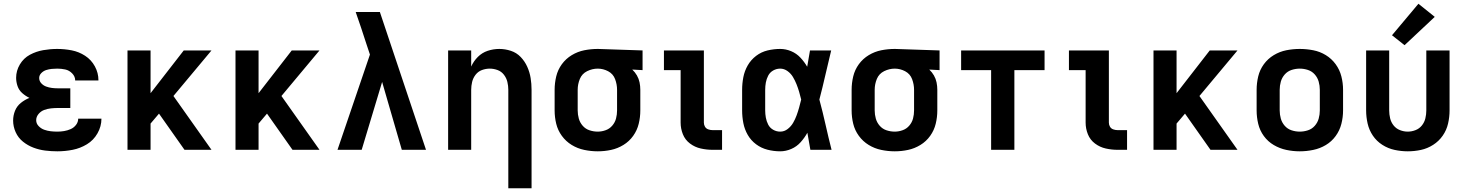

<svg xmlns="http://www.w3.org/2000/svg" viewBox="-20 -799 7816 1024"><path d="M286 8Q327 8 367.5 0Q408 -8 443.5 -29.5Q479 -51 500 -88Q521 -125 521 -166H397Q397 -148 385.5 -133Q374 -118 357 -110.5Q340 -103 322 -100Q304 -97 286 -97Q268 -97 250.5 -99Q233 -101 216 -107Q199 -113 186 -126.5Q173 -140 173 -158Q173 -158 173 -158Q173 -158 173 -158Q173 -176 185.5 -191Q198 -206 215.5 -212.5Q233 -219 251.5 -221Q270 -223 288 -223H355V-328H288Q272 -328 256.5 -330Q241 -332 226 -337.5Q211 -343 200 -355Q189 -367 189 -383Q189 -398 200.5 -409.5Q212 -421 226.5 -425.5Q241 -430 255.5 -431.5Q270 -433 285 -433Q307 -433 328 -428.5Q349 -424 365 -407.5Q381 -391 381 -370H505V-371Q505 -410 486 -445Q467 -480 434 -501.5Q401 -523 362.5 -530.5Q324 -538 285 -538Q248 -538 210.5 -531.5Q173 -525 139.5 -507Q106 -489 86 -455.5Q66 -422 66 -384Q66 -362 73.5 -340Q81 -318 98.5 -302.5Q116 -287 137 -277Q112 -267 91 -250Q70 -233 60 -208Q50 -183 50 -156Q50 -124 63.5 -94Q77 -64 102.5 -43.5Q128 -23 158.5 -11.5Q189 0 221 4Q253 8 286 8Z M660 0H783V-140L828 -193L964 0H1108L905 -287L1108 -530H960L783 -302V-530H660Z M1236 0H1359V-140L1404 -193L1540 0H1684L1481 -287L1684 -530H1536L1359 -302V-530H1236Z M1780 0H1909L2018 -362L2040 -286L2123 0H2252L2006 -735H1877Q1892 -693 1906 -650.5Q1920 -608 1934 -565L1953 -508Z M2691 205H2815V-320Q2815 -352 2810 -383Q2805 -414 2792 -443Q2779 -472 2757 -495Q2735 -518 2704.5 -528Q2674 -538 2643 -538Q2611 -538 2581 -528Q2551 -518 2528.5 -495.5Q2506 -473 2493 -444V-530H2370V0H2493V-320Q2493 -341 2498 -362Q2503 -383 2516.5 -400.5Q2530 -418 2550.5 -425.5Q2571 -433 2592 -433Q2613 -433 2633.5 -425.5Q2654 -418 2667.5 -400.5Q2681 -383 2686 -362Q2691 -341 2691 -320Z M3168 8Q3204 8 3239 0.5Q3274 -7 3305 -26Q3336 -45 3357 -74.5Q3378 -104 3386.5 -139Q3395 -174 3395 -210V-320Q3395 -340 3391 -359.5Q3387 -379 3377 -396.5Q3367 -414 3352 -428L3407 -425V-530L3169 -538H3168Q3132 -538 3096.5 -531Q3061 -524 3029.5 -505Q2998 -486 2976.5 -456.5Q2955 -427 2946.5 -391.5Q2938 -356 2938 -320V-210Q2938 -174 2946.5 -139Q2955 -104 2976.5 -74.5Q2998 -45 3029 -26Q3060 -7 3096 0.5Q3132 8 3168 8ZM3168 -97Q3146 -97 3124.5 -104Q3103 -111 3088 -128Q3073 -145 3067 -166.5Q3061 -188 3061 -210V-320Q3061 -350 3072.5 -378Q3084 -406 3111.5 -419.5Q3139 -433 3168 -433Q3197 -433 3223.5 -419Q3250 -405 3260.5 -377Q3271 -349 3271 -320V-210Q3271 -188 3265.5 -167Q3260 -146 3245.5 -129Q3231 -112 3210 -104.5Q3189 -97 3168 -97Z M3780 0H3831V-105H3780Q3769 -105 3757.5 -109Q3746 -113 3740 -123Q3734 -133 3734 -145V-530H3521V-425H3610V-145Q3610 -113 3622 -83Q3634 -53 3660 -33.5Q3686 -14 3717.5 -7Q3749 0 3780 0Z M4141 8Q4171 8 4200 -4.5Q4229 -17 4250 -40.5Q4271 -64 4286 -91Q4294 -45 4302 0H4415Q4398 -67 4383 -134Q4368 -201 4350 -268Q4367 -333 4382 -399Q4397 -465 4413 -530H4300Q4292 -487 4285 -443Q4270 -469 4249 -491.5Q4228 -514 4199.5 -526Q4171 -538 4141 -538Q4107 -538 4073.5 -530Q4040 -522 4012.5 -501Q3985 -480 3968 -450.5Q3951 -421 3944.5 -387.5Q3938 -354 3938 -320V-210Q3938 -176 3944.5 -142.5Q3951 -109 3968 -79.5Q3985 -50 4012.5 -29.5Q4040 -9 4073.5 -0.5Q4107 8 4141 8ZM4141 -97Q4121 -97 4103.5 -107Q4086 -117 4077 -134.5Q4068 -152 4064.5 -171.5Q4061 -191 4061 -210V-320Q4061 -340 4064.5 -359Q4068 -378 4077 -395.5Q4086 -413 4103.5 -423Q4121 -433 4141 -433Q4162 -433 4180 -420Q4198 -407 4209 -388.5Q4220 -370 4228 -350Q4236 -330 4242 -309.5Q4248 -289 4253 -268Q4248 -247 4242 -225.5Q4236 -204 4228.5 -183.5Q4221 -163 4210 -144Q4199 -125 4181 -111Q4163 -97 4141 -97Z M4752 8Q4788 8 4823 0.5Q4858 -7 4889 -26Q4920 -45 4941 -74.5Q4962 -104 4970.5 -139Q4979 -174 4979 -210V-320Q4979 -340 4975 -359.5Q4971 -379 4961 -396.5Q4951 -414 4936 -428L4991 -425V-530L4753 -538H4752Q4716 -538 4680.5 -531Q4645 -524 4613.5 -505Q4582 -486 4560.5 -456.5Q4539 -427 4530.5 -391.5Q4522 -356 4522 -320V-210Q4522 -174 4530.5 -139Q4539 -104 4560.5 -74.5Q4582 -45 4613 -26Q4644 -7 4680 0.5Q4716 8 4752 8ZM4752 -97Q4730 -97 4708.5 -104Q4687 -111 4672 -128Q4657 -145 4651 -166.5Q4645 -188 4645 -210V-320Q4645 -350 4656.5 -378Q4668 -406 4695.5 -419.5Q4723 -433 4752 -433Q4781 -433 4807.5 -419Q4834 -405 4844.5 -377Q4855 -349 4855 -320V-210Q4855 -188 4849.5 -167Q4844 -146 4829.5 -129Q4815 -112 4794 -104.5Q4773 -97 4752 -97Z M5266 0H5390V-425H5551V-530H5106V-425H5266Z M5940 0H5991V-105H5940Q5929 -105 5917.5 -109Q5906 -113 5900 -123Q5894 -133 5894 -145V-530H5681V-425H5770V-145Q5770 -113 5782 -83Q5794 -53 5820 -33.5Q5846 -14 5877.5 -7Q5909 0 5940 0Z M6132 0H6255V-140L6300 -193L6436 0H6580L6377 -287L6580 -530H6432L6255 -302V-530H6132Z M6912 8Q6948 8 6984 0.5Q7020 -7 7051 -25.5Q7082 -44 7103.5 -73.5Q7125 -103 7134 -138.5Q7143 -174 7143 -210V-320Q7143 -356 7134 -391.5Q7125 -427 7103.5 -456.5Q7082 -486 7051 -505Q7020 -524 6984 -531Q6948 -538 6912 -538Q6876 -538 6840.5 -531Q6805 -524 6773.5 -505Q6742 -486 6720.5 -456.5Q6699 -427 6690.5 -391.5Q6682 -356 6682 -320V-210Q6682 -174 6690.5 -138.5Q6699 -103 6720.5 -73.5Q6742 -44 6773.5 -25.5Q6805 -7 6840.5 0.5Q6876 8 6912 8ZM6912 -97Q6890 -97 6868.5 -104Q6847 -111 6832 -128Q6817 -145 6811 -166.5Q6805 -188 6805 -210V-320Q6805 -342 6811 -363.5Q6817 -385 6832 -402Q6847 -419 6868.5 -426Q6890 -433 6912 -433Q6934 -433 6955.5 -426Q6977 -419 6992 -402Q7007 -385 7013 -363.5Q7019 -342 7019 -320V-210Q7019 -188 7013 -166.5Q7007 -145 6992 -128Q6977 -111 6955.5 -104Q6934 -97 6912 -97Z M7488 8Q7524 8 7558.5 0.5Q7593 -7 7623.5 -26.5Q7654 -46 7674.5 -75.5Q7695 -105 7703 -140Q7711 -175 7711 -210V-530H7587V-210Q7587 -189 7582 -168Q7577 -147 7563.5 -130Q7550 -113 7529.5 -105Q7509 -97 7488 -97Q7467 -97 7446.5 -105Q7426 -113 7412.5 -130Q7399 -147 7394 -168Q7389 -189 7389 -210V-530H7266V-210Q7266 -175 7274 -140Q7282 -105 7302 -75.5Q7322 -46 7352.5 -26.5Q7383 -7 7418 0.5Q7453 8 7488 8ZM7471 -558 7632 -709 7545 -779 7404 -611Z"/></svg>

Font: Iosevka Sparkle
Style: Bold
Weight: 700
Designer: Belleve Invis
Foundry: Belleve Invis
Version: Version 4.5.0; ttfautohint (v1.8.3)